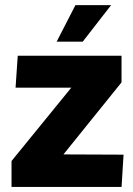

<svg xmlns="http://www.w3.org/2000/svg" viewBox="-20 -741 529 761"><path d="M25.7 -102.8 262.5 -393.5H41.7L50.3 -520H461.7V-414.5L231.5 -129L469.7 -128L461.8 0H25.7ZM204.5 -575.8 279 -720.7H420.5L307.8 -575.8Z"/></svg>

Font: Murecho Thin
Style: Regular
Weight: 100
Designer: Neil Summerour
Foundry: Positype
Version: Version 1.010